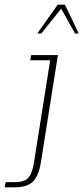

<svg xmlns="http://www.w3.org/2000/svg" viewBox="-90 -628 356 819"><path d="M-70 171 -66 149H-25Q14 149 31 130Q48 111 55 65L124 -371H39L43 -393H157L84 67Q75 122 50.5 146.5Q26 171 -27 171ZM69 -485 156 -608H187L246 -485H230L171 -591L86 -485Z"/></svg>

Font: Rokkitt SemiBold Thin
Style: Italic
Weight: 250
Italic angle: -9°
Version: Version 3.103